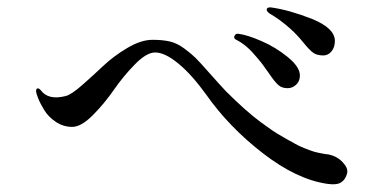

<svg xmlns="http://www.w3.org/2000/svg" viewBox="-20 -668 1014 516"><path d="M622 -577Q645 -574 683 -557.5Q721 -541 753.5 -514.5Q786 -488 786 -465Q786 -450 776 -440.5Q766 -431 753 -431Q738 -431 728.5 -439Q719 -447 702 -472Q685 -497 670 -514Q644 -546 617 -560Q607 -564 610 -571Q613 -579 622 -577ZM709 -648Q758 -641 819 -617Q880 -592 880 -558Q880 -541 871 -530Q862 -519 849 -519Q832 -519 822 -526Q812 -533 795 -554Q778 -575 760 -591Q732 -616 704 -632Q695 -639 697 -644Q699 -649 709 -648ZM90 -425Q110 -398 157 -410Q172 -414 200.5 -439Q229 -464 257 -490.5Q285 -517 322 -539Q359 -561 390 -561Q417 -561 436.5 -556.5Q456 -552 475.5 -537.5Q495 -523 506 -512Q517 -501 543.5 -471Q570 -441 587 -423Q613 -397 636.5 -376Q660 -355 681 -339.5Q702 -324 712.5 -317Q723 -310 742 -299Q761 -288 762 -288Q780 -277 797.5 -270Q815 -263 823.5 -260.5Q832 -258 845.5 -255.5Q859 -253 863 -253Q886 -248 901 -232Q916 -216 913 -203Q909 -186 897 -178Q885 -170 859 -174Q777 -186 686 -256.5Q595 -327 534 -414Q495 -468 459 -497.5Q423 -527 397 -527Q374 -527 343 -495.5Q312 -464 286 -426.5Q260 -389 229 -358Q198 -327 174 -327Q150 -327 130 -340.5Q110 -354 99 -372Q88 -390 82.5 -404Q77 -418 77 -423Q77 -430 81 -430.5Q85 -431 90 -425Z"/></svg>

Font: TsukuhouMincho
Style: Regular
Weight: 400
Designer: Iose
Foundry: Typographish
Version: Version 1.001; ttfautohint (v1.8.3)